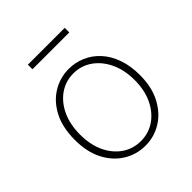

<svg xmlns="http://www.w3.org/2000/svg" viewBox="-195 -833 977 977"><g transform="rotate(-45 293.0 -344.5)"><path d="M293 13Q230 13 176.5 -19.5Q123 -52 91 -113.5Q59 -175 59 -262Q59 -351 91 -413Q123 -475 176.5 -507.5Q230 -540 293 -540Q340 -540 382.5 -521.5Q425 -503 457.5 -467.5Q490 -432 508.5 -380Q527 -328 527 -262Q527 -175 494.5 -113.5Q462 -52 409 -19.5Q356 13 293 13ZM293 -20Q349 -20 393.5 -50.5Q438 -81 464 -135.5Q490 -190 490 -262Q490 -335 464 -390Q438 -445 393.5 -476Q349 -507 293 -507Q237 -507 192.5 -476Q148 -445 122.5 -390Q97 -335 97 -262Q97 -190 122.5 -135.5Q148 -81 192.5 -50.5Q237 -20 293 -20ZM161 -669V-702H426V-669Z"/></g></svg>

Font: Noto Sans TC Thin
Style: Regular
Weight: 100
Designer: Ryoko NISHIZUKA 西塚涼子 (kana, bopomofo & ideographs); Paul D. Hunt (Latin, Greek & Cyrillic); Sandoll Communications 산돌커뮤니
Foundry: Adobe
Version: Version 2.004-H2;hotconv 1.0.118;makeotfexe 2.5.65603